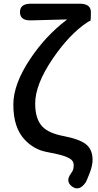

<svg xmlns="http://www.w3.org/2000/svg" viewBox="-20 -817 531 1037"><path d="M443 168Q408 218 370 191Q332 163 362 122Q365 118 371.5 107Q378 96 378 73.5Q378 51 354.5 38Q331 25 287 15Q258 9 229 3Q163 -10 114 -62Q52 -127 52 -252Q52 -363 144 -500Q226 -623 339 -709Q343 -712 338 -712L148 -707Q88 -705 88 -751Q87 -797 147 -797H411Q471 -797 471 -751Q471 -705 468 -705Q465 -705 448 -694Q354 -631 264 -499Q170 -360 170 -258Q170 -174 209 -133Q244 -97 324 -82Q408 -66 444 -38Q480 -10 480 47Q480 76 465 116Q447 162 443 168Z"/></svg>

Font: Resource Han Rounded CN Medium
Style: Regular
Weight: 500
Designer: Cyano Hao (round all glyphs); Ryoko NISHIZUKA 西塚涼子 (kana, bopomofo & ideographs); Paul D. Hunt (Latin, Greek & Cyrillic)
Foundry: Cyano Hao
Version: 0.990